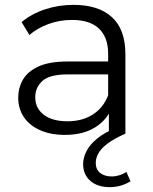

<svg xmlns="http://www.w3.org/2000/svg" viewBox="-20 -550 630 790"><path d="M428 0V-116L425 -135V-329Q425 -396 387.5 -432Q350 -468 276 -468Q225 -468 179 -451Q133 -434 101 -406L69 -459Q109 -493 165 -511.5Q221 -530 283 -530Q385 -530 440.5 -479.5Q496 -429 496 -326V0ZM247 5Q188 5 144.5 -14.5Q101 -34 78 -68.5Q55 -103 55 -148Q55 -189 74.5 -222.5Q94 -256 138.5 -276.5Q183 -297 258 -297H439V-244H260Q184 -244 154.5 -217Q125 -190 125 -150Q125 -105 160 -78Q195 -51 258 -51Q318 -51 361.5 -78.5Q405 -106 425 -158L441 -109Q421 -57 371.5 -26Q322 5 247 5ZM432 220Q381 220 351.5 194Q322 168 322 125Q322 101 334.5 74.5Q347 48 377.5 22Q408 -4 463 -27L496 0Q448 21 421.5 41.5Q395 62 384.5 81.5Q374 101 374 120Q374 148 392.5 162Q411 176 439 176Q455 176 471.5 171Q488 166 500 157L517 196Q499 207 477.5 213.5Q456 220 432 220Z"/></svg>

Font: Montserrat Thin
Style: Regular
Weight: 400
Version: Version 9.000